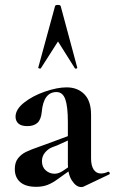

<svg xmlns="http://www.w3.org/2000/svg" viewBox="-20 -750 465 778"><path d="M309 8Q289 8 272 -17.5Q255 -43 255 -85V-255Q255 -319 244.5 -348Q234 -377 209 -377Q156 -377 149 -295Q146 -265 131.5 -252Q117 -239 91 -239Q66 -239 54.5 -249.5Q43 -260 43 -277Q43 -307 78 -334.5Q113 -362 162.5 -379Q212 -396 250 -396Q294 -396 321.5 -368.5Q349 -341 349 -285V-108Q349 -79 359.5 -63Q370 -47 389 -47Q403 -47 418 -54H419Q423 -54 424.5 -49.5Q426 -45 422 -43L319 6Q315 8 309 8ZM40 -65Q40 -92 53 -108.5Q66 -125 85.5 -134.5Q105 -144 140 -156L165 -165L265 -202L269 -187L212 -161Q209 -160 192 -153.5Q175 -147 162.5 -132Q150 -117 150 -97Q150 -73 165.5 -59.5Q181 -46 201 -46Q217 -46 234 -57L284 -91L285 -75L215 -25Q192 -8 172 -0.5Q152 7 127 7Q84 7 62 -12Q40 -31 40 -65ZM293 -475Q293 -473 288.5 -472Q284 -471 283 -474L215 -582L146 -474Q145 -471 139.5 -472.5Q134 -474 135 -476L203 -725Q204 -730 214 -730Q225 -730 226 -725L293 -476Z"/></svg>

Font: Cormorant Garamond
Style: Bold
Weight: 700
Designer: Christian Thalmann (Catharsis Fonts)
Foundry: Catharsis Fonts
Version: Version 4.000